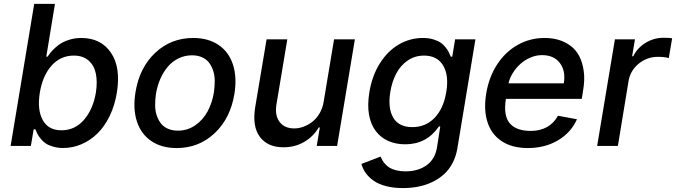

<svg xmlns="http://www.w3.org/2000/svg" viewBox="-20 -747 3461 983"><path d="M34.4 0 155.2 -727.3H261.4L217 -457H223.4Q233 -470.5 240.9 -480.3Q248.9 -490.1 265.3 -504.8Q281.6 -519.5 298.7 -528.9Q315.7 -538.4 341.4 -545.5Q367.2 -552.6 396 -552.6Q496.8 -552.6 548.1 -477.1Q599.4 -401.6 578.1 -271.7Q567.5 -206.7 541.5 -153.2Q515.6 -99.8 479.4 -64.1Q443.2 -28.4 397.9 -8.9Q352.6 10.7 303.3 10.7Q274.9 10.7 251.6 3.7Q228.3 -3.2 214.3 -12.6Q200.3 -22 188.6 -36.6Q176.8 -51.1 171.9 -61.1Q166.9 -71 161.2 -84.9H152.3L138.1 0ZM183.9 -272.7Q169.7 -185 198.7 -132.5Q227.6 -79.9 294.7 -79.9Q363.6 -79.9 410 -133.5Q456.3 -187.1 470.9 -272.7Q479.4 -328.1 470.7 -370.2Q462 -412.3 433.2 -437.3Q404.5 -462.4 358 -462.4Q289.8 -462.4 244 -411Q198.2 -359.7 183.9 -272.7Z M884.6 11Q807.5 11 754.8 -24.7Q702.1 -60.4 680.9 -125.2Q659.8 -190 673.7 -274.9Q693.9 -400.6 774.7 -476.6Q855.5 -552.6 969.1 -552.6Q1046.2 -552.6 1098.9 -516.9Q1151.6 -481.2 1172.8 -416.2Q1193.9 -351.2 1180 -265.6Q1159.4 -140.6 1078.7 -64.8Q997.9 11 884.6 11ZM890.6 -78.1Q940 -78.1 979.6 -105.5Q1019.2 -132.8 1042.8 -176.5Q1066.4 -220.2 1075.3 -274.9Q1079.5 -305.8 1079.4 -333.8Q1079.2 -361.9 1071.2 -385.7Q1063.2 -409.4 1049.7 -426.8Q1036.2 -444.2 1014 -454Q991.8 -463.8 963.1 -463.8Q925.8 -463.8 893.6 -448Q861.5 -432.2 838.6 -404.8Q815.7 -377.5 800.4 -342.2Q785.2 -306.8 778.4 -266Q774.1 -235.1 774.3 -207.2Q774.5 -179.3 782.5 -155.7Q790.5 -132.1 804 -114.9Q817.5 -97.7 839.7 -87.9Q861.9 -78.1 890.6 -78.1Z M1637.1 -226.2 1690.3 -545.5H1796.9L1706 0H1601.6L1617.5 -94.5H1611.9Q1585.2 -48.7 1538 -20.8Q1490.8 7.1 1431.5 7.1Q1350.5 7.1 1310.5 -46.2Q1270.6 -99.4 1286.6 -198.5L1344.8 -545.5H1451L1395.2 -211.3Q1386.4 -155.9 1411.6 -122.7Q1436.8 -89.5 1486.5 -89.5Q1509.6 -89.5 1533.2 -98Q1556.8 -106.5 1578.3 -122.9Q1599.8 -139.2 1615.8 -166Q1631.7 -192.8 1637.1 -226.2Z M2043 215.9Q1995.4 215.9 1957.4 206.1Q1919.4 196.4 1894.2 179Q1869 161.6 1853.2 139.9Q1837.4 118.3 1830.3 92.3L1928.3 54.7Q1933.6 66.4 1938.4 74.8Q1943.2 83.1 1953.7 94.5Q1964.1 105.8 1976.7 112.9Q1989.3 120 2009.9 125.2Q2030.5 130.3 2056.1 130.3Q2119.7 130.3 2163.4 99.6Q2207 68.9 2217.3 7.8L2234 -99.4H2227.3Q2164.1 -8.2 2055 -8.2Q2006.4 -8.2 1967.7 -25.4Q1929 -42.6 1903.6 -76.3Q1878.2 -110.1 1869.3 -159.8Q1860.4 -209.5 1871.1 -274.9Q1884.9 -359.7 1925.2 -423.3Q1965.6 -486.9 2022.5 -519.7Q2079.5 -552.6 2145.6 -552.6Q2174.7 -552.6 2198.2 -545.5Q2221.6 -538.4 2235.6 -528.9Q2249.6 -519.5 2261.2 -504.8Q2272.7 -490.1 2277.5 -480.3Q2282.3 -470.5 2287.6 -457H2295.5L2310 -545.5H2414.1L2321.7 12.1Q2315 53.3 2297.2 87.2Q2279.5 121.1 2253.6 144.7Q2227.6 168.3 2194.2 184.5Q2160.9 200.6 2122.9 208.3Q2084.9 215.9 2043 215.9ZM2091.3 -96.2Q2159.4 -96.2 2205.3 -144Q2251.1 -191.8 2264.9 -276.3Q2279.1 -360.4 2248.9 -411.4Q2218.8 -462.4 2150.9 -462.4Q2104 -462.4 2067.5 -437.3Q2030.9 -412.3 2009.1 -371.1Q1987.2 -329.9 1978.3 -276.3Q1964.8 -193.2 1993.3 -144.7Q2021.7 -96.2 2091.3 -96.2Z M2682.2 11Q2602.6 11 2549.5 -23.6Q2496.4 -58.2 2475.9 -121.6Q2455.3 -185 2469.5 -269.2Q2483.3 -352.3 2525 -416.7Q2566.8 -481.2 2630.1 -516.9Q2693.5 -552.6 2768.5 -552.6Q2806.8 -552.6 2839.7 -543Q2872.5 -533.4 2900.6 -512.8Q2928.6 -492.2 2945.5 -460Q2962.4 -427.9 2968.7 -382.6Q2975.1 -337.4 2964.5 -278.4L2958.5 -240.8H2570Q2556.5 -154.8 2589.7 -115.8Q2622.9 -76.7 2697.8 -76.7Q2744.7 -76.7 2780.2 -96.4Q2815.7 -116.1 2836.6 -154.5L2933.9 -136.4Q2904.1 -68.9 2837.4 -28.9Q2770.6 11 2682.2 11ZM2583.5 -320.3H2866.5Q2877.1 -383.5 2846.6 -424.2Q2816.1 -464.8 2754.6 -464.8Q2724.4 -464.8 2695.3 -452.2Q2666.2 -439.6 2643.8 -419.2Q2621.4 -398.8 2605.3 -372.9Q2589.1 -346.9 2583.5 -320.3Z M3037.3 0 3128.2 -545.5H3230.8L3216.3 -458.8H3221.9Q3243.6 -502.5 3285.9 -528.1Q3328.1 -553.6 3376.4 -553.6Q3408.4 -553.6 3421.2 -551.1L3404.1 -449.6Q3383.2 -456 3349.1 -456Q3293 -456 3250.4 -421.3Q3207.7 -386.7 3198.2 -333.1L3143.5 0Z"/></svg>

Font: Karasuma Gothic
Style: Medium Italic
Weight: 500
Italic angle: 9.39998°
Designer: Rasmus Andersson / Ryoko Nishizuka
Foundry: Genbu
Version: Version 1.00